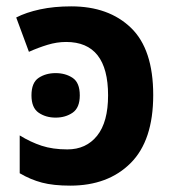

<svg xmlns="http://www.w3.org/2000/svg" viewBox="-20 -574 548 604"><path d="M204 -554Q150 -554 106 -544.5Q62 -535 31 -519L71 -411Q100 -424 129.5 -433Q159 -442 188 -442Q320 -442 320 -274Q320 -190 285.5 -147Q251 -104 192 -104Q146 -104 111 -115.5Q76 -127 42 -148V-29Q76 -9 112 0.5Q148 10 201 10Q320 10 391 -61Q462 -132 462 -275Q462 -419 392 -486.5Q322 -554 204 -554ZM155 -344Q124 -344 101.5 -329Q79 -314 79 -274Q79 -235 101.5 -219.5Q124 -204 155 -204Q186 -204 208.5 -219.5Q231 -235 231 -274Q231 -314 208.5 -329Q186 -344 155 -344Z"/></svg>

Font: Noto Sans UI
Style: Bold
Weight: 700
Designer: Monotype Design Team
Foundry: Monotype Imaging Inc.
Version: Version 1.901